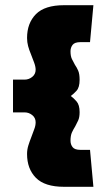

<svg xmlns="http://www.w3.org/2000/svg" viewBox="-20 -679 389 738"><path d="M252 -310Q262 -317 274 -330Q286 -343 286 -372Q286 -395 280.5 -407.5Q275 -420 268 -430Q262 -441 256.5 -452Q251 -463 251 -482Q251 -496 259 -506.5Q267 -517 289 -517H326L339 -659H226Q152 -659 118 -624.5Q84 -590 84 -533Q84 -517 88 -502Q92 -487 98 -473Q105 -455 111 -439Q117 -423 117 -411Q117 -394 104 -383.5Q91 -373 75 -373H30V-247H75Q91 -247 104 -236.5Q117 -226 117 -209Q117 -196 111.5 -182Q106 -168 100 -151Q94 -136 89 -120Q84 -104 84 -87Q84 -30 118 4.5Q152 39 226 39H339L326 -103H289Q267 -103 259 -113.5Q251 -124 251 -138Q251 -158 256.5 -170Q262 -182 269 -193Q275 -204 280.5 -216Q286 -228 286 -248Q286 -276 274 -289.5Q262 -303 252 -310Z"/></svg>

Font: Catamaran Thin Black
Style: Regular
Weight: 900
Version: Version 2.000